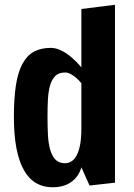

<svg xmlns="http://www.w3.org/2000/svg" viewBox="-20 -770 561 803"><path d="M354.5 5.9 320.3 -70.3Q314 -46.9 298.8 -28.3Q292.5 -20.5 283.4 -12.9Q274.4 -5.4 262.2 0.5Q250 6.3 234.6 9.8Q219.2 13.2 199.7 13.2Q161.1 13.2 131.1 -4.2Q101.1 -21.5 80.3 -57.9Q59.6 -94.2 48.8 -149.7Q38.1 -205.1 38.1 -281.2Q38.1 -358.9 46.6 -413.8Q55.2 -468.8 74 -503.4Q92.8 -538.1 122.1 -554Q151.4 -569.8 192.9 -569.8Q204.6 -569.8 216.6 -566.4Q228.5 -563 239.7 -557.1Q251 -551.3 261.5 -543.9Q272 -536.6 280.8 -528.8Q301.8 -510.7 320.3 -488.3V-732.4L460.9 -750V-5.9ZM320.3 -421.9Q310.1 -434.6 298.8 -444.3Q289.1 -452.6 276.9 -459.7Q264.6 -466.8 252 -466.8Q226.1 -466.8 211.4 -452.4Q196.8 -438 189.5 -412.8Q182.1 -387.7 180.4 -353.8Q178.7 -319.8 178.7 -281.2Q178.7 -242.2 180.4 -207Q182.1 -171.9 189.5 -145.3Q196.8 -118.7 211.4 -103Q226.1 -87.4 252 -87.4Q264.6 -87.4 276.9 -94Q289.1 -100.6 298.8 -116.9Q308.6 -133.3 314.5 -161.9Q320.3 -190.4 320.3 -234.4Z"/></svg>

Font: Francois One
Style: Regular
Weight: 400
Designer: Vernon Adams
Foundry: vernon adams
Version: Version 1.000